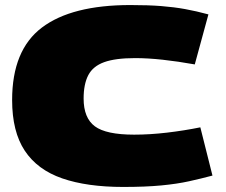

<svg xmlns="http://www.w3.org/2000/svg" viewBox="-20 -730 896 760"><path d="M28 -334Q28 -532 146 -621Q264 -710 496 -710Q567 -710 618 -706Q669 -702 713 -694Q757 -686 805 -673L751 -475Q684 -487 624.5 -493.5Q565 -500 515 -500Q437 -500 392.5 -484Q348 -468 329.5 -432.5Q311 -397 311 -340Q311 -263 355.5 -230Q400 -197 511 -197Q573 -197 641 -205Q709 -213 773 -226L821 -35Q776 -23 728.5 -12.5Q681 -2 618.5 4Q556 10 468 10Q324 10 226 -24Q128 -58 78 -133.5Q28 -209 28 -334Z"/></svg>

Font: Georama Extended Black
Style: Regular
Weight: 900
Width: 7
Designer: Jean-Baptiste Levee
Foundry: Production Type
Version: Version 1.000